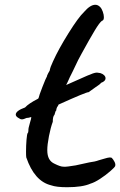

<svg xmlns="http://www.w3.org/2000/svg" viewBox="-20 -715 503 804"><path d="M462 -19Q460 -14 441 2.5Q422 19 399 34Q376 49 359 54Q325 69 261 69Q216 69 194 61Q124 44 90 -56Q89 -62 89 -80Q89 -105 91 -129.5Q93 -154 96 -158Q99 -160 99 -170Q98 -176 106 -203Q111 -218 111 -225Q99 -221 91 -221Q78 -215 72 -215Q66 -215 59 -220Q46 -227 46 -235Q46 -251 85 -265Q99 -281 140 -302L142 -306Q143 -313 157.5 -350.5Q172 -388 177 -396V-398Q181 -408 188 -419Q190 -433 202 -458Q225 -509 266.5 -575.5Q308 -642 332 -665Q358 -695 379 -695Q390 -695 399 -686Q406 -679 410.5 -666Q415 -653 415 -643Q415 -629 407 -628Q397 -621 376.5 -587Q356 -553 322 -491L307 -463Q294 -435 284.5 -416Q275 -397 272 -391L268 -382Q266 -377 263 -371Q260 -365 257 -359L345 -398Q359 -404 369 -407.5Q379 -411 386 -411Q390 -411 400 -409Q410 -406 416 -400Q422 -394 422 -387Q422 -375 403 -368Q401 -364 392 -358Q383 -352 379 -349L351 -329Q342 -330 225 -277L223 -272Q218 -266 216.5 -259.5Q215 -253 215 -251Q213 -252 211.5 -245.5Q210 -239 208 -234Q201 -228 201 -205Q192 -181 185 -145Q178 -109 178 -86Q178 -64 185.5 -50Q193 -36 209 -29Q233 -17 245 -17Q252 -16 266.5 -18Q281 -20 300 -23H299Q304 -24 354 -35Q378 -38 394 -44Q402 -46 416.5 -50.5Q431 -55 438 -55.5Q445 -56 448 -54Q454 -48 459.5 -37.5Q465 -27 462 -19Z"/></svg>

Font: Caveat
Style: Bold
Weight: 700
Designer: Pablo Impallari
Foundry: Pablo Impallari
Version: Version 1.500; ttfautohint (v1.6)